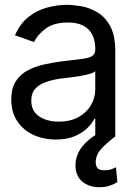

<svg xmlns="http://www.w3.org/2000/svg" viewBox="-20 -573 558 806"><path d="M213.9 12.7Q162.1 12.7 119.6 -7.1Q77.1 -26.9 52.2 -64.5Q27.3 -102.1 27.3 -155.3Q27.3 -202.1 45.9 -231.2Q64.5 -260.3 95.5 -277.1Q126.5 -293.9 163.8 -302.2Q201.2 -310.5 239.3 -315.4Q289.1 -321.8 320.1 -325.2Q351.1 -328.6 365.5 -336.9Q379.9 -345.2 379.9 -365.2V-368.2Q379.9 -420.4 351.3 -449.5Q322.8 -478.5 264.6 -478.5Q205.1 -478.5 170.9 -452.4Q136.7 -426.3 123 -396.5L43 -424.8Q64.5 -474.6 100.3 -502.4Q136.2 -530.3 178.5 -541.5Q220.7 -552.7 261.7 -552.7Q288.1 -552.7 322.3 -546.6Q356.4 -540.5 388.9 -521.2Q421.4 -502 442.6 -463.1Q463.9 -424.3 463.9 -359.4V0H379.9V-74.2H376Q367.7 -56.6 347.7 -36.4Q327.6 -16.1 294.7 -1.7Q261.7 12.7 213.9 12.7ZM226.6 -62.5Q276.4 -62.5 310.5 -82Q344.7 -101.6 362.3 -132.6Q379.9 -163.6 379.9 -197.3V-274.4Q374.5 -268.1 356.7 -262.9Q338.9 -257.8 315.7 -253.9Q292.5 -250 270.5 -247.3Q248.5 -244.6 235.4 -243.2Q202.6 -238.8 174.3 -229.2Q146 -219.7 128.7 -201.2Q111.3 -182.6 111.3 -150.4Q111.3 -106.9 143.8 -84.7Q176.3 -62.5 226.6 -62.5ZM397.5 212.9Q353.5 212.9 325 189Q296.4 165 296.9 119.1Q296.9 92.8 309.6 66.7Q322.3 40.5 350.6 15.9Q378.9 -8.8 425.8 -30.3L463.9 0Q432.1 23.4 407 49.8Q381.8 76.2 381.8 108.4Q381.8 124 389.6 133.1Q397.5 142.1 418.9 141.6Q434.6 142.1 447 137.7Q459.5 133.3 466.8 128.9L472.7 191.4Q460.9 199.2 441.9 206.1Q422.9 212.9 397.5 212.9Z"/></svg>

Font: Inter Tight
Style: Regular
Weight: 400
Designer: Rasmus Andersson
Foundry: rsms
Version: Version 3.002